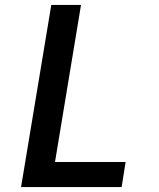

<svg xmlns="http://www.w3.org/2000/svg" viewBox="-20 -755 640 775"><path d="M65 0 187 -735H307L202 -101H487L471 0Z"/></svg>

Font: Iosevka SS04 Extended
Style: Bold Italic
Weight: 700
Width: 7
Italic angle: -9°
Monospace: yes
Designer: Belleve Invis
Foundry: Belleve Invis
Version: Version 19.0.0; ttfautohint (v1.8.4)